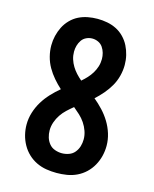

<svg xmlns="http://www.w3.org/2000/svg" viewBox="-113 -819 726 904"><g transform="rotate(15 250.0 -367.5)"><path d="M250 8Q225 8 200 4Q175 0 152 -11Q129 -22 110.5 -39.5Q92 -57 79.5 -79.5Q67 -102 61 -126.5Q55 -151 55 -176Q55 -206 64 -235Q73 -264 88.5 -289.5Q104 -315 124.5 -337Q145 -359 168 -378Q148 -396 130 -417Q112 -438 98.5 -461.5Q85 -485 78 -512Q71 -539 71 -566Q71 -590 76.5 -613Q82 -636 92.5 -657Q103 -678 120 -695.5Q137 -713 158 -723.5Q179 -734 202.5 -738.5Q226 -743 250 -743Q274 -743 297.5 -738.5Q321 -734 342 -723.5Q363 -713 380 -695.5Q397 -678 407.5 -657Q418 -636 423.5 -613Q429 -590 429 -566Q429 -539 422 -512Q415 -485 401.5 -461.5Q388 -438 370 -417Q352 -396 332 -378Q355 -359 375.5 -337Q396 -315 411.5 -289.5Q427 -264 436 -235Q445 -206 445 -176Q445 -151 439 -126.5Q433 -102 420.5 -79.5Q408 -57 389.5 -39.5Q371 -22 348 -11Q325 0 300 4Q275 8 250 8ZM250 -442Q264 -454 276 -467Q288 -480 297.5 -495.5Q307 -511 312.5 -528.5Q318 -546 318 -565Q318 -580 314 -594.5Q310 -609 301.5 -621.5Q293 -634 279 -640.5Q265 -647 250 -647Q235 -647 221 -640.5Q207 -634 198.5 -621.5Q190 -609 186 -594.5Q182 -580 182 -565Q182 -546 187.5 -528.5Q193 -511 202.5 -495.5Q212 -480 224 -467Q236 -454 250 -442ZM250 -88Q267 -88 284 -94Q301 -100 312 -113.5Q323 -127 328 -143.5Q333 -160 333 -178Q333 -198 326 -218Q319 -238 307.5 -255Q296 -272 281 -286Q266 -300 250 -313Q234 -300 219 -286Q204 -272 192.5 -255Q181 -238 174 -218Q167 -198 167 -178Q167 -160 172 -143.5Q177 -127 188 -113.5Q199 -100 216 -94Q233 -88 250 -88Z"/></g></svg>

Font: Iosevka Curly Slab
Style: Bold
Weight: 700
Monospace: yes
Designer: Belleve Invis
Foundry: Belleve Invis
Version: Version 22.1.2; ttfautohint (v1.8.4)